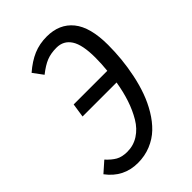

<svg xmlns="http://www.w3.org/2000/svg" viewBox="-221 -787 887 887"><g transform="rotate(-45 223.0 -343.5)"><path d="M255.9 -699.2Q338.4 -699.2 383.8 -643.3Q429.2 -587.4 429.2 -471.2Q429.2 -425.8 424.8 -380.4Q420.4 -335 410.4 -286.6Q400.4 -238.3 385 -195.6Q369.6 -152.8 346.4 -114.3Q323.2 -75.7 294.2 -47.9Q265.1 -20 225.8 -3.9Q186.5 12.2 141.1 12.2Q47.9 12.2 -8.8 -64L42 -108.9Q64.9 -84 86.9 -71.5Q108.9 -59.1 143.1 -59.1Q183.6 -59.1 217 -80.6Q250.5 -102.1 272.9 -139.9Q295.4 -177.7 310.3 -222.7Q325.2 -267.6 334 -320.8H111.8L122.1 -389.2H341.8Q346.2 -430.7 346.2 -471.2Q346.2 -555.2 321.8 -593Q297.4 -630.9 251 -630.9Q214.4 -630.9 186.8 -619.9Q159.2 -608.9 124 -581.1L87.9 -629.9Q128.9 -665.5 168.7 -682.4Q208.5 -699.2 255.9 -699.2Z"/></g></svg>

Font: Fira Sans Compressed Book
Style: Italic
Weight: 350
Width: 3
Italic angle: -8°
Designer: Carrois Corporate & Edenspiekermann AG
Foundry: Carrois Corporate GbR & Edenspiekermann AG
Version: Version 4.203;PS 004.203;hotconv 1.0.88;makeotf.lib2.5.64775